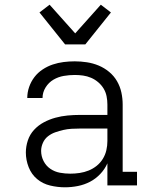

<svg xmlns="http://www.w3.org/2000/svg" viewBox="-20 -789 640 817"><path d="M256 8Q225 8 193.5 0.5Q162 -7 138 -27Q114 -47 102 -77.5Q90 -108 90 -140Q90 -166 98.5 -191.5Q107 -217 125 -236.5Q143 -256 166.5 -268.5Q190 -281 215.5 -288Q241 -295 267.5 -297.5Q294 -300 320 -300H437V-344Q437 -362 433.5 -379.5Q430 -397 421 -412Q412 -427 398 -439Q384 -451 367.5 -458Q351 -465 333.5 -467.5Q316 -470 298 -470Q275 -470 251.5 -466Q228 -462 207.5 -450Q187 -438 174 -417Q161 -396 161 -372H96Q96 -396 104 -419Q112 -442 126.5 -461Q141 -480 161.5 -493.5Q182 -507 204.5 -514.5Q227 -522 250.5 -525Q274 -528 298 -528Q324 -528 350 -524Q376 -520 400 -510Q424 -500 444.5 -483Q465 -466 478 -443.5Q491 -421 496.5 -395.5Q502 -370 502 -344V-58H563V0H437V-94Q426 -69 406.5 -48.5Q387 -28 363 -15.5Q339 -3 311.5 2.5Q284 8 256 8ZM279 -50Q299 -50 319 -53Q339 -56 357.5 -63.5Q376 -71 391.5 -83.5Q407 -96 417.5 -113Q428 -130 432.5 -149.5Q437 -169 437 -189V-242H320Q302 -242 284.5 -241Q267 -240 249.5 -236Q232 -232 215 -226Q198 -220 184 -209Q170 -198 162.5 -181Q155 -164 155 -147Q155 -124 165.5 -103.5Q176 -83 194.5 -70.5Q213 -58 235 -54Q257 -50 279 -50ZM257 -600 148 -736 191 -769 300 -647 409 -769 452 -736 343 -600Z"/></svg>

Font: Iosevka Etoile Light
Style: Regular
Weight: 300
Designer: Belleve Invis
Foundry: Belleve Invis
Version: Version 25.0.1; ttfautohint (v1.8.4)